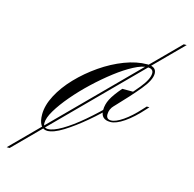

<svg xmlns="http://www.w3.org/2000/svg" viewBox="-232 -506 700 694"><g transform="rotate(15 117.5 -158.5)"><path d="M-23 9Q-39 9 -47.5 -5Q-56 -19 -56 -44Q-56 -78 -36 -116Q-16 -154 18 -189.5Q52 -225 94 -254Q136 -283 180.5 -300Q225 -317 265 -317Q299 -317 299 -291Q299 -267 268 -229.5Q237 -192 190 -143Q153 -104 112 -69.5Q71 -35 35.5 -13Q0 9 -23 9ZM-22 2Q-3 2 29.5 -17Q62 -36 102 -70Q142 -104 185 -148Q232 -197 261 -232.5Q290 -268 290 -290Q290 -307 268 -307Q248 -307 217.5 -291Q187 -275 152.5 -248.5Q118 -222 84 -190Q50 -158 22 -125Q-6 -92 -23 -63.5Q-40 -35 -40 -16Q-40 2 -22 2ZM303 -159Q270 -122 240 -101.5Q210 -81 189 -81Q153 -81 153 -116Q153 -137 163.5 -157.5Q174 -178 200 -208H248L187 -140Q172 -125 172 -105Q172 -87 190 -87Q207 -87 234 -105.5Q261 -124 290 -156L302 -169H312ZM-149 104 373 -421H384L-138 104Z"/></g></svg>

Font: Ballet
Style: Regular
Weight: 400
Designer: Maximiliano R. Sproviero
Foundry: Omnibus-Type
Version: Version 1.100